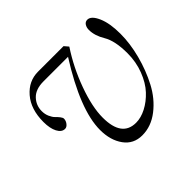

<svg xmlns="http://www.w3.org/2000/svg" viewBox="-118 -580 725 725"><g transform="rotate(-45 245.0 -217.0)"><path d="M263.7 11.2Q217.3 11.2 191.2 -24.9Q165 -61 165 -116.2Q165 -223.1 274.9 -397H144Q102.1 -397 80.8 -375Q59.6 -353 59.6 -321.8Q59.6 -305.7 65.7 -292Q71.8 -278.3 79.3 -271Q86.9 -263.7 93 -255.9Q99.1 -248 99.1 -242.7Q99.1 -231.9 91.6 -222.2Q84 -212.4 74.7 -212.4Q57.1 -212.4 46.1 -233.4Q35.2 -254.4 35.2 -288.6Q35.2 -356.4 70.1 -397Q105 -437.5 155.3 -437.5H291.5L305.7 -420.9Q261.7 -354.5 233.4 -276.6Q205.1 -198.7 205.1 -142.1Q205.1 -39.1 280.8 -39.1Q307.1 -39.1 335.4 -53.7Q363.8 -68.4 387.9 -94.2Q412.1 -120.1 427.7 -160.6Q443.4 -201.2 443.4 -248Q443.4 -314 422.4 -349.1Q402.3 -382.3 402.3 -413.1Q402.3 -426.3 408.4 -435.5Q414.6 -444.8 425.3 -444.8Q445.8 -444.8 461.2 -409.9Q476.6 -375 476.6 -318.8Q476.6 -266.6 461.7 -209.7Q446.8 -152.8 420.7 -103Q394.5 -53.2 353 -21Q311.5 11.2 263.7 11.2Z"/></g></svg>

Font: Elstob ExtraLight
Style: Italic
Weight: 200
Italic angle: -20°
Designer: Peter S. Baker
Version: Version 1.015